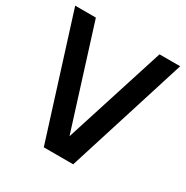

<svg xmlns="http://www.w3.org/2000/svg" viewBox="-164 -859 970 999"><g transform="rotate(30 320.5 -360.0)"><path d="M408.7 0H232L5 -720H129.2L319 -116.8L511.5 -720H635.7Z"/></g></svg>

Font: Manrope Variable Light
Style: Regular
Weight: 200
Designer: Mikhail Sharanda
Foundry: Mikhail Sharanda
Version: Version 4.505